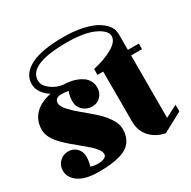

<svg xmlns="http://www.w3.org/2000/svg" viewBox="-167 -906 1073 1079"><g transform="rotate(-30 370.0 -366.0)"><path d="M617.2 -612.8Q617.2 -649.9 554.7 -679Q492.2 -708 378.9 -708Q132.8 -708 132.8 -603Q132.8 -570.8 167.5 -544.2Q202.1 -517.6 243.2 -512.2Q265.6 -511.7 287.1 -508.3Q308.6 -504.9 329.8 -496.6Q351.1 -488.3 366.9 -476.3Q382.8 -464.4 392.8 -445.6Q402.8 -426.8 402.8 -403.8Q402.8 -370.1 381.1 -347.2Q359.4 -324.2 327.1 -324.2Q291 -324.2 266.6 -347.2Q242.2 -370.1 242.2 -404.8Q242.2 -439.5 253.9 -466.8Q231.4 -471.2 208 -471.2Q166 -471.2 166 -436Q166 -416 191.2 -388.4Q216.3 -360.8 252.2 -331.5Q288.1 -302.2 324 -270.5Q359.9 -238.8 385 -201.7Q410.2 -164.6 410.2 -130.9Q410.2 -96.2 398.7 -71Q387.2 -45.9 367.7 -30Q348.1 -14.2 317.1 -4.6Q286.1 4.9 251.7 8.5Q217.3 12.2 171.9 12.2Q88.4 12.2 44.7 -18.3Q1 -48.8 1 -94.2Q1 -127.9 24.2 -150.9Q47.4 -173.8 81.1 -173.8Q113.3 -173.8 134.5 -152.1Q155.8 -130.4 155.8 -98.1Q155.8 -66.4 146 -38.1Q164.6 -29.8 191.9 -29.8Q217.8 -29.8 233.9 -37.6Q250 -45.4 250 -59.1Q250 -74.2 237.1 -92.3Q224.1 -110.4 203.1 -128.9Q182.1 -147.5 157 -167.7Q131.8 -188 106.4 -210Q81.1 -231.9 60.1 -254.2Q39.1 -276.4 26.1 -301.8Q13.2 -327.1 13.2 -351.1Q13.2 -411.1 50.3 -450.4Q87.4 -489.7 157.2 -503.9Q127.9 -522 110.4 -547.6Q92.8 -573.2 92.8 -603Q92.8 -668.9 163.8 -706.5Q234.9 -744.1 378.9 -744.1Q446.8 -744.1 501.7 -731.9Q556.6 -719.7 589.1 -700.2Q621.6 -680.7 638.7 -658Q655.8 -635.3 655.8 -612.8H657.2V-500H728V-463.9H657.2V-59.1L734.9 -99.1V-56.2L607.9 12.2Q550.8 1.5 513.4 -38.1Q476.1 -77.6 476.1 -142.1V-463.9H439V-502Q512.7 -517.6 564.9 -547.4Q617.2 -577.1 617.2 -612.8Z"/></g></svg>

Font: Lletraferida
Style: Heavy
Weight: 900
Designer: Josep Patau Bellart
Foundry: Josep Patau Bellart
Version: Version 1.000